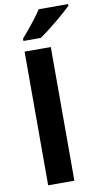

<svg xmlns="http://www.w3.org/2000/svg" viewBox="-105 -1027 575 1075"><g transform="rotate(-10 182.0 -490.0)"><path d="M227 0H78V-760H227ZM364 -970Q350 -956 327 -936Q304 -916 277.5 -894Q251 -872 225.5 -852.5Q200 -833 181 -820H82V-833Q98 -852 119.5 -877.5Q141 -903 162 -930.5Q183 -958 197 -980H364Z"/></g></svg>

Font: Noto Sans Vithkuqi
Style: Bold
Weight: 700
Version: Version 1.001; ttfautohint (v1.8.4.7-5d5b)